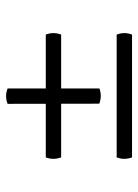

<svg xmlns="http://www.w3.org/2000/svg" viewBox="66 -630 445 617"><g transform="rotate(-90 288.5 -321.5)"><path d="M91.2 -396.9H485.8Q495.5 -372.2 485.8 -347.5H91.2Q81.9 -372.2 91.2 -396.9ZM312.7 -519.6V-224.4Q288 -215.7 263.8 -224.9L263.3 -519.6Q288 -529.3 312.7 -519.6ZM91.2 -169.1H485.8Q495.5 -144.4 485.8 -119.7H91.2Q81.9 -144.4 91.2 -169.1Z"/></g></svg>

Font: Arima Thin
Style: Regular
Weight: 100
Designer: Joana Correia and Natanael Gama
Foundry: NDISCOVER
Version: Version 1.101;gftools[0.9.23]